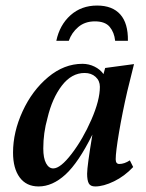

<svg xmlns="http://www.w3.org/2000/svg" viewBox="-20 -662 526 692"><path d="M27 -112Q27 -186 61.5 -261Q96 -336 153.5 -384Q211 -432 277 -432Q300 -432 320.5 -422Q341 -412 353 -395L359 -417L463 -431L439 -334Q421 -256 409 -185Q397 -114 397 -88Q397 -71 410 -71Q428 -71 448 -84L460 -60Q429 -27 391 -8.5Q353 10 323 10Q306 10 300 -1Q294 -12 294 -36Q294 -63 313 -177Q263 -76 216 -33Q169 10 119 10Q75 10 51 -22.5Q27 -55 27 -112ZM340 -349Q340 -371 324.5 -385Q309 -399 285 -399Q238 -399 203 -353.5Q168 -308 151 -236Q136 -183 136 -127Q136 -92 146 -73.5Q156 -55 172 -55Q198 -55 238.5 -108Q279 -161 309.5 -231Q340 -301 340 -349ZM330 -642Q385 -642 413.5 -610Q442 -578 441 -515H395Q392 -545 375.5 -565Q359 -585 322 -585Q286 -585 262 -564.5Q238 -544 228 -515H183Q195 -572 234 -607Q273 -642 330 -642Z"/></svg>

Font: Unna Medium
Style: Italic
Weight: 500
Italic angle: -8.05°
Designer: Jorge de Buen Unna
Foundry: Omnibus-Type
Version: Version 2.008